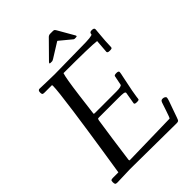

<svg xmlns="http://www.w3.org/2000/svg" viewBox="-243 -951 1066 1066"><g transform="rotate(-45 289.5 -418.0)"><path d="M241 -726.1Q235.1 -726.1 235.1 -729.1Q235.1 -732.2 241 -738Q332 -830.1 336.2 -834.5Q343.8 -842 354 -842H374Q382.1 -842 385.3 -840Q388.4 -837.9 393.1 -830.1L446 -738Q449 -733.6 449 -729.9Q449 -726.1 439.9 -726.1H429.9Q425.8 -726.1 418.9 -732.9L356 -784.9Q354.7 -786.1 352.1 -784.9L267.1 -731.9Q257.3 -726.1 253.9 -726.1ZM137 2.9 33.9 6.1Q23.4 6.1 20.3 2.1Q17.1 -2 17.1 -13.4Q17.1 -24.9 21.1 -27.5Q25.1 -30 38.1 -30H77.9Q78.1 -32 86.1 -82.2Q94 -132.3 102.3 -186.2Q110.6 -240 121.6 -313.8Q132.6 -387.7 140.9 -447.3Q160.9 -591.3 160.9 -626L159.9 -633.1H102.1Q87.2 -633.1 85.6 -638.8Q84 -644.5 84 -650.9Q84 -668 96.9 -668L144.5 -666.5Q191.9 -665 212.9 -665Q212.9 -665 422.1 -668Q512.7 -668 513.9 -678Q513.9 -693.1 530 -693.1Q541 -693.1 545.5 -690.3Q550 -687.5 550 -680.8Q550 -674.1 546.1 -636.5Q542.2 -598.9 541 -552Q541 -544.9 537.1 -543Q533.2 -541 522.5 -541Q511.7 -541 507.8 -543.6Q503.9 -546.1 503.9 -550.2Q503.9 -554.2 510 -628.9Q466.6 -635 252 -635Q242.4 -607.9 226.7 -486Q210.9 -364 210.9 -360.5Q210.9 -356.9 211.2 -356.4Q211.9 -355 222.9 -355H387Q429 -355 430.9 -366L441.9 -420.9Q442.9 -428 460 -428Q477.1 -428 477.1 -418.9Q477.1 -412.4 469.7 -379.2Q447.8 -276.1 446.2 -256.7Q444.6 -237.3 441.9 -235.4Q438.2 -232.9 429 -232.9H425Q408.9 -232.9 408.9 -241L420.9 -311Q420.9 -318.6 407.8 -320.3Q394.8 -322 374 -322H222.9Q211.7 -322 209.6 -321Q207.5 -320.1 205.4 -309.7Q203.4 -299.3 186.9 -184.1Q170.4 -68.8 167 -39.1Q167 -33 170.9 -33L490 -40Q494.1 -43.7 507.2 -83.7Q520.3 -123.8 523.4 -132.1Q526.6 -140.4 530.2 -143.2Q533.7 -146 541.3 -146Q548.8 -146 555.4 -142.2Q562 -138.4 562 -132.4Q562 -126.5 556.5 -110.2Q551 -94 539.4 -62.4Q527.8 -30.8 522.8 -15.3Q517.8 0.2 513.2 3.2Q508.5 6.1 500 6.1Z"/></g></svg>

Font: Fanwood Text
Style: Italic
Weight: 400
Italic angle: -9°
Version: Version 1.101